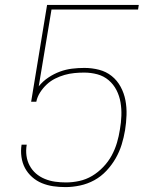

<svg xmlns="http://www.w3.org/2000/svg" viewBox="-20 -755 640 783"><path d="M247 8Q221 8 197 4.5Q173 1 151 -8Q129 -17 111 -33Q93 -49 82 -69.5Q71 -90 67.5 -115Q64 -140 68 -165H89Q85 -142 88 -120Q91 -98 101 -79.5Q111 -61 126.5 -47.5Q142 -34 162.5 -25.5Q183 -17 205 -14Q227 -11 249 -11Q276 -11 303.5 -17Q331 -23 355.5 -37.5Q380 -52 401 -74Q422 -96 435.5 -121Q449 -146 457 -173Q465 -200 469 -227Q474 -255 475 -283Q476 -311 471.5 -337.5Q467 -364 455 -387.5Q443 -411 423 -428Q403 -445 377 -452Q351 -459 323 -459Q303 -459 283 -457Q263 -455 243.5 -449.5Q224 -444 205 -434.5Q186 -425 170.5 -410.5Q155 -396 143.5 -378Q132 -360 128 -340H107L172 -735H546L543 -716H190L138 -403Q155 -424 177.5 -439Q200 -454 224.5 -463Q249 -472 274 -475Q299 -478 324 -478Q355 -478 384 -470.5Q413 -463 435.5 -445Q458 -427 472 -401Q486 -375 491.5 -346Q497 -317 496 -286Q495 -255 490 -224Q485 -194 476 -165Q467 -136 451.5 -109Q436 -82 414 -58.5Q392 -35 364.5 -20Q337 -5 306.5 1.5Q276 8 247 8Z"/></svg>

Font: Iosevka Thin Extended
Style: Italic
Weight: 100
Width: 7
Italic angle: -9°
Monospace: yes
Designer: Belleve Invis
Foundry: Belleve Invis
Version: Version 32.5.0; ttfautohint (v1.8.4)